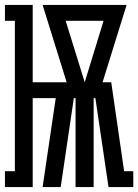

<svg xmlns="http://www.w3.org/2000/svg" viewBox="-29 -755 558 775"><path d="M-9 0V-64H31V-671H-9V-735H103V-423H240L143 -735H482L385 -423H420L472 -64H509V0H409L356 -359H349V0H276V-359H269L216 0H143L196 -359H103V0ZM313 -423 389 -671H236Z"/></svg>

Font: Iosevka Slab Semibold
Style: Regular
Weight: 600
Monospace: yes
Designer: Belleve Invis
Foundry: Belleve Invis
Version: Version 11.1.1; ttfautohint (v1.8.3)